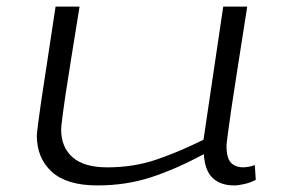

<svg xmlns="http://www.w3.org/2000/svg" viewBox="-20 -554 855 584"><path d="M276 10Q183 10 137.5 -31.5Q92 -73 92 -142Q92 -146 93 -154Q94 -162 96.5 -182.5Q99 -203 105 -244Q111 -285 122 -355.5Q133 -426 149 -534H222Q206 -435 195.5 -369.5Q185 -304 179 -264Q173 -224 170.5 -203.5Q168 -183 167 -174Q166 -165 166 -160Q166 -106 201 -75.5Q236 -45 306 -45Q385 -45 452.5 -67.5Q520 -90 599 -129L659 -534H732Q714 -418 702 -342.5Q690 -267 683.5 -222Q677 -177 674 -154Q671 -131 670 -122.5Q669 -114 669 -111Q669 -73 682.5 -59Q696 -45 721 -45Q725 -45 735 -46.5Q745 -48 755 -52L758 -7Q743 1 724.5 5.5Q706 10 692 10Q651 10 627 -12.5Q603 -35 600 -85Q514 -39 438.5 -14.5Q363 10 276 10Z"/></svg>

Font: Georama ExtraExtended Light
Style: Italic
Weight: 300
Width: 8
Italic angle: -9°
Designer: Jean-Baptiste Levee
Foundry: Production Type
Version: Version 1.000